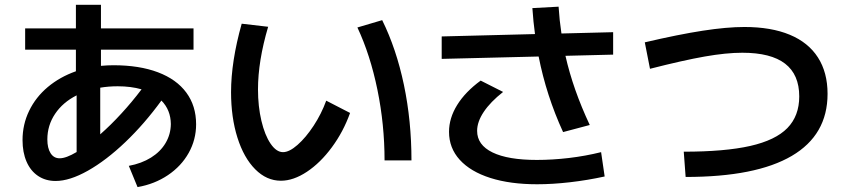

<svg xmlns="http://www.w3.org/2000/svg" viewBox="-20 -763 3497 794"><path d="M84 -645.5H293.9V-743.2H397.5V-645.5H780.3V-557.6H397.5V-490.7Q425.3 -493.2 449.2 -493.2Q556.2 -493.2 633.1 -464.1Q710 -435.1 750.5 -380.1Q791 -325.2 791 -249Q791 -185.5 760.3 -130.6Q729.5 -75.7 674.3 -38.6Q619.1 -1.5 548.8 10.7L512.7 -77.1Q565.4 -86.9 604.5 -111.3Q643.6 -135.7 664.8 -171.6Q686 -207.5 686.5 -250Q686 -308.1 647.5 -347.2Q577.6 -251 498.3 -175.3Q418.9 -99.6 343.5 -57.1Q268.1 -14.6 210 -14.6Q168.5 -14.6 137.5 -35.4Q106.4 -56.2 89.8 -94.5Q73.2 -132.8 73.2 -183.6Q73.2 -248.5 100.6 -304.9Q127.9 -361.3 177.7 -403.1Q227.5 -444.8 293.9 -468.3V-557.6H84ZM226.6 -108.4Q253.4 -108.4 296.9 -134.3V-368.7Q239.7 -339.8 207.8 -292.2Q175.8 -244.6 175.8 -186.5Q175.8 -150.4 189.2 -129.4Q202.6 -108.4 226.6 -108.4ZM565.4 -393.6Q521.5 -406.2 466.8 -406.2Q429.2 -406.2 394.5 -400.4V-207.5Q438 -245.6 481.9 -293.5Q525.9 -341.3 565.4 -393.6Z M935.5 -381.8Q935.5 -508.3 979.5 -665L1088.9 -652.3Q1046.9 -510.3 1046.9 -393.6Q1046.9 -323.2 1061 -263.4Q1075.2 -203.6 1099.1 -168.7Q1123 -133.8 1150.4 -133.8Q1176.3 -133.8 1210.4 -163.8Q1244.6 -193.8 1276.9 -242.9Q1309.1 -292 1329.1 -346.7L1427.7 -295.9Q1399.9 -218.3 1352.5 -154.1Q1305.2 -89.8 1249.3 -52.7Q1193.4 -15.6 1141.6 -15.6Q1082.5 -15.6 1035.4 -63Q988.3 -110.4 961.9 -193.8Q935.5 -277.3 935.5 -381.8ZM1458 -649.4 1560.5 -679.7Q1619.1 -561 1650.4 -411.9Q1681.6 -262.7 1681.6 -99.6H1570.3Q1570.3 -247.6 1540.8 -391.8Q1511.2 -536.1 1458 -649.4Z M1836.9 -217.8Q1836.9 -274.4 1870.6 -328.9Q1904.3 -383.3 1967.8 -429.7L2060.5 -382.8Q2007.8 -341.3 1980.5 -300.3Q1953.1 -259.3 1953.1 -221.7Q1953.1 -163.6 2016.8 -132.6Q2080.6 -101.6 2200.2 -101.6Q2264.2 -101.6 2332.5 -109.6Q2400.9 -117.7 2465.8 -133.8L2480.5 -33.2Q2409.2 -17.6 2336.9 -9.3Q2264.6 -1 2201.2 -1Q2089.8 -1 2007.8 -27.1Q1925.8 -53.2 1881.3 -102.1Q1836.9 -150.9 1836.9 -217.8ZM1806.6 -612.3 2192.4 -622.1Q2185.5 -671.9 2181.6 -729.5L2290 -735.4Q2293.5 -679.2 2301.8 -624.5L2515.6 -629.9V-537.1L2318.4 -532.2Q2349.6 -393.6 2418.9 -246.1L2308.6 -216.8Q2239.3 -367.7 2207.5 -529.3L1806.6 -519.5Z M3285.2 -364.3Q3285.2 -454.6 3226.6 -499.8Q3168 -544.9 3049.8 -544.9Q2983.4 -544.9 2894.5 -529.3Q2805.7 -513.7 2668 -478.5L2646.5 -587.9Q2786.1 -620.6 2886 -636Q2985.8 -651.4 3058.6 -651.4Q3168.9 -651.4 3245.8 -619.4Q3322.8 -587.4 3362.5 -525.4Q3402.3 -463.4 3402.3 -375Q3402.3 -205.1 3254.2 -118.2Q3106 -31.2 2815.4 -31.2L2807.6 -135.7Q2977.5 -135.7 3082.3 -159.4Q3187 -183.1 3236.1 -233.4Q3285.2 -283.7 3285.2 -364.3Z"/></svg>

Font: Pretendard GOV SemiBold
Style: Regular
Weight: 600
Designer: Base glyphs from Inter by Rasmus Andersson; Hangeul glyphs from Noto Sans CJK(Source Han Sans) by Jang Soo-young and Kan
Foundry: Kil Hyung-jin
Version: Version 1.309